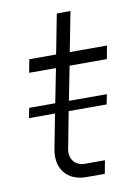

<svg xmlns="http://www.w3.org/2000/svg" viewBox="-78 -711 534 762"><g transform="rotate(-10 189.5 -330.0)"><path d="M24 -270H129L102 -130C88 -54 131 0 207 0H282L292 -53H212C172 -53 148 -83 156 -123L184 -270H337L345 -310H192L219 -447H369L379 -500H229L260 -660H205L174 -500H66L56 -447H164L137 -310H32Z"/></g></svg>

Font: Uncut Sans Light Italic
Style: Regular
Weight: 300
Italic angle: -11°
Designer: Kasper Nordkvist
Foundry: UNCUT.wtf
Version: Version 1.304;Glyphs 3.2 (3246)